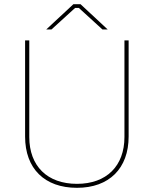

<svg xmlns="http://www.w3.org/2000/svg" viewBox="-20 -893 735 918"><path d="M201 -752H226L339 -855H357L470 -752H495L365 -873H331ZM348 5C502 5 595 -88 595 -240V-700H575V-238C575 -99 489 -14 348 -14C206 -14 120 -99 120 -238V-700H100V-240C100 -87 193 5 348 5Z"/></svg>

Font: Fixel Text Thin
Style: Regular
Weight: 100
Width: 4
Designer: AlfaBravo + MacPaw
Foundry: Kyrylo Tkachov, Marchela Mozhyna, Serhii Makarenko, Maria Weinstein, Zakhar Kryvoshyya
Version: Version 1.211